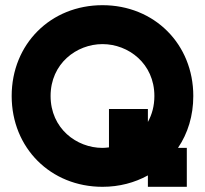

<svg xmlns="http://www.w3.org/2000/svg" viewBox="-20 -720 790 740"><path d="M550 0H700V-150H666C704 -206 725 -274 725 -350C725 -550 575 -700 375 -700C175 -700 25 -550 25 -350C25 -150 175 0 375 0C440 0 499 -16 550 -44ZM175 -350C175 -475 275 -550 375 -550C475 -550 575 -475 575 -350C575 -312 566 -279 550 -250V-300H400V-152C392 -151 383 -150 375 -150C275 -150 175 -225 175 -350Z"/></svg>

Font: LS-VG5000 Bold
Style: Regular
Weight: 400
Designer: Justin Bihan, 2021
Foundry: Justin Bihan, 2021
Version: Version 1.000;Glyphs 3.1.2 (3151)